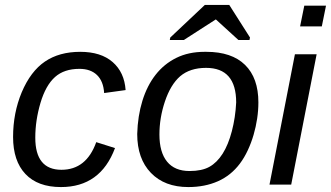

<svg xmlns="http://www.w3.org/2000/svg" viewBox="-20 -748 1341 778"><path d="M229 -60Q330 -60 370 -172L446 -148Q387 10 227 10Q133 10 83 -43Q33 -96 33 -193Q33 -290 68 -374Q104 -459 162 -498.5Q220 -538 305 -538Q389 -538 436.5 -496.5Q484 -455 489 -383L402 -371Q399 -419 373 -444Q347 -469 302 -469Q240 -469 203 -436Q165 -402 144 -331Q123 -260 123 -190Q123 -60 229 -60Z M1027 -333Q1027 -301 1022 -267.5Q1017 -234 1007.5 -201.5Q998 -169 984 -139Q970 -109 952 -85Q916 -37 863 -13.5Q810 10 743 10Q647 10 591.5 -47.5Q536 -105 536 -205Q538 -278 557 -339.5Q576 -401 610.5 -445Q645 -489 694.5 -513.5Q744 -538 809 -538H816Q919 -538 973 -485Q1027 -432 1027 -333ZM937 -333Q937 -473 815 -473Q750 -473 710 -439Q671 -405 648 -336Q626 -270 626 -203Q626 -131 657 -93Q688 -55 748 -55Q798 -55 828.5 -72Q859 -89 882 -125Q905 -161 919.5 -216.5Q934 -272 937 -333ZM993 -596 991 -586H946L855 -669H854L725 -586H668L670 -596L810 -728H909Z M1196 -641 1213 -725H1301L1284 -641ZM1072 0 1175 -528H1263L1160 0Z"/></svg>

Font: Libra Sans Modern
Style: Italic
Weight: 400
Italic angle: -12°
Foundry: Stefan Peev, Context Ltd
Version: Version 1.000